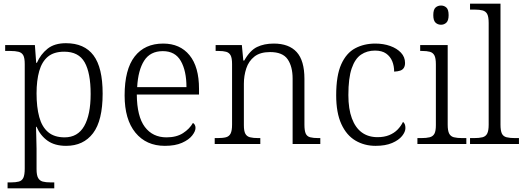

<svg xmlns="http://www.w3.org/2000/svg" viewBox="-20 -780 2841 1040"><path d="M21 240V208H39Q65 208 82 203.5Q99 199 106.5 183Q114 167 114 133V-433Q114 -466 106 -480.5Q98 -495 80.5 -499.5Q63 -504 35 -504H8V-536H169L176 -440H180Q200 -486 237.5 -516Q275 -546 337 -546Q437 -546 486.5 -480Q536 -414 536 -273Q536 -127 484 -58.5Q432 10 338 10Q277 10 238 -17.5Q199 -45 178 -93H175Q175 -72 176.5 -41Q178 -10 178 25V136Q178 169 186.5 184Q195 199 211.5 203.5Q228 208 254 208H274V240ZM330 -36Q401 -36 436 -97Q471 -158 471 -271Q471 -385 438.5 -442.5Q406 -500 328 -500Q272 -500 239.5 -473Q207 -446 192.5 -395Q178 -344 178 -274Q178 -200 192.5 -146.5Q207 -93 240.5 -64.5Q274 -36 330 -36Z M873 10Q772 10 713.5 -61.5Q655 -133 655 -263Q655 -404 709.5 -474Q764 -544 864 -544Q955 -544 1006.5 -481Q1058 -418 1058 -299V-268H721Q722 -149 764.5 -92.5Q807 -36 882 -36Q936 -36 971.5 -59Q1007 -82 1025 -114Q1031 -111 1035 -104Q1039 -97 1039 -87Q1039 -69 1021 -46Q1003 -23 966 -6.5Q929 10 873 10ZM990 -308Q990 -396 959.5 -449.5Q929 -503 862 -503Q794 -503 761 -451.5Q728 -400 723 -308Z M1143 0V-32H1157Q1187 -32 1204 -36.5Q1221 -41 1229 -56.5Q1237 -72 1237 -105V-433Q1237 -466 1229 -480.5Q1221 -495 1205 -499.5Q1189 -504 1163 -504H1148V-536H1290L1298 -452H1303Q1334 -507 1372.5 -525.5Q1411 -544 1463 -544Q1545 -544 1587 -498Q1629 -452 1629 -353V-105Q1629 -72 1636 -56.5Q1643 -41 1660 -36.5Q1677 -32 1705 -32H1715V0H1565V-354Q1565 -420 1538 -459Q1511 -498 1443 -498Q1389 -498 1358 -473.5Q1327 -449 1314 -409.5Q1301 -370 1301 -326V-102Q1301 -70 1309 -55.5Q1317 -41 1334 -36.5Q1351 -32 1380 -32H1390V0Z M2014 10Q1954 10 1905.5 -18.5Q1857 -47 1829 -108Q1801 -169 1801 -264Q1801 -371 1828.5 -432Q1856 -493 1904 -518.5Q1952 -544 2013 -544Q2057 -544 2093.5 -531Q2130 -518 2152 -494.5Q2174 -471 2174 -439Q2174 -423 2167.5 -412.5Q2161 -402 2148 -397.5Q2135 -393 2115 -392Q2115 -423 2104.5 -448.5Q2094 -474 2071.5 -490Q2049 -506 2011 -506Q1968 -506 1935.5 -484Q1903 -462 1885 -409.5Q1867 -357 1867 -265Q1867 -190 1886 -139Q1905 -88 1940 -62.5Q1975 -37 2025 -37Q2061 -37 2088 -48Q2115 -59 2133.5 -78Q2152 -97 2163 -120Q2170 -114 2173 -106Q2176 -98 2176 -86Q2176 -66 2158 -43.5Q2140 -21 2104 -5.5Q2068 10 2014 10Z M2241 0V-32H2261Q2290 -32 2307.5 -36.5Q2325 -41 2333 -55.5Q2341 -70 2341 -102V-431Q2341 -465 2333 -480Q2325 -495 2308.5 -499.5Q2292 -504 2266 -504H2256V-536H2405V-105Q2405 -72 2413 -56.5Q2421 -41 2438.5 -36.5Q2456 -32 2485 -32H2506V0ZM2369 -646Q2351 -646 2339 -657.5Q2327 -669 2327 -698Q2327 -728 2339 -739Q2351 -750 2369 -750Q2386 -750 2398 -739Q2410 -728 2410 -698Q2410 -669 2398 -657.5Q2386 -646 2369 -646Z M2526 0V-32H2547Q2576 -32 2593.5 -36.5Q2611 -41 2619 -56.5Q2627 -72 2627 -105V-655Q2627 -689 2619 -704Q2611 -719 2594 -723.5Q2577 -728 2552 -728H2526V-760H2691V-105Q2691 -72 2698.5 -56.5Q2706 -41 2724 -36.5Q2742 -32 2770 -32H2791V0Z"/></svg>

Font: Noto Serif Hebrew Light
Style: Regular
Weight: 300
Version: Version 2.003